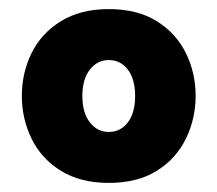

<svg xmlns="http://www.w3.org/2000/svg" viewBox="-20 -735 478 422"><path d="M219 -333Q157 -333 114 -359.5Q71 -386 49.5 -430Q28 -474 28 -524Q28 -575 49.5 -618.5Q71 -662 114 -688.5Q157 -715 219 -715Q282 -715 324.5 -688.5Q367 -662 388.5 -618.5Q410 -575 410 -524Q410 -474 388.5 -430Q367 -386 324.5 -359.5Q282 -333 219 -333ZM161 -524Q161 -487 177.5 -466Q194 -445 219 -445Q245 -445 261 -466Q277 -487 277 -524Q277 -561 261 -582Q245 -603 219 -603Q194 -603 177.5 -582Q161 -561 161 -524Z"/></svg>

Font: Raleway Black
Style: Regular
Weight: 900
Designer: Matt McInerney, Pablo Impallari, Rodrigo Fuenzalida
Foundry: Matt McInerney, Pablo Impallari, Rodrigo Fuenzalida
Version: Version 4.026